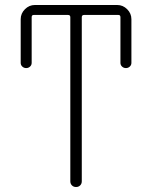

<svg xmlns="http://www.w3.org/2000/svg" viewBox="-20 -750 610 770"><path d="M63 -498V-673Q63 -696 80 -713Q97 -730 120 -730H450Q473 -730 490 -713Q507 -696 507 -673V-498Q507 -489 500.5 -483Q494 -477 485 -477Q476 -477 469.5 -483Q463 -489 463 -498V-681Q463 -690 455 -690H317Q308 -690 308 -681V-23Q308 -13 301.5 -6.5Q295 0 285 0Q275 0 268.5 -6.5Q262 -13 262 -23V-681Q262 -690 253 -690H115Q107 -690 107 -681V-498Q107 -489 100.5 -483Q94 -477 85 -477Q76 -477 69.5 -483Q63 -489 63 -498Z"/></svg>

Font: Rounded Mplus 1c Light
Style: Regular
Weight: 300
Version: Version 1.059.20150529